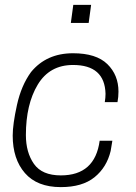

<svg xmlns="http://www.w3.org/2000/svg" viewBox="-20 -757 556 786"><path d="M229 9Q132 9 82 -48.5Q32 -106 32 -202Q32 -248 49.5 -327.5Q67 -407 107 -462Q170 -539 279 -539Q374 -539 419.5 -494.5Q465 -450 465 -382Q465 -360 461 -339H409Q412 -357 412 -373Q409 -491 279 -491Q183 -491 134.5 -410.5Q86 -330 86 -204Q86 -133 119 -86Q152 -39 229 -39Q369 -39 388 -181H440L433 -139Q417 -72 367 -31.5Q317 9 229 9ZM343 -663H270L280 -737H353Z"/></svg>

Font: Tanohe Sans Light
Style: Italic
Weight: 300
Designer: Village Type and Design LLC & Cristiano Sobral
Foundry: Cooper Hewitt Smithsonian Design Museum
Version: Version 1.00;September 29, 2021;FontCreator 13.0.0.2655 64-b